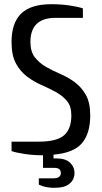

<svg xmlns="http://www.w3.org/2000/svg" viewBox="-20 -730 485 915"><path d="M250 25Q292 25 313.5 45Q335 65 335 95Q335 125 312 145Q289 165 240 165Q223 165 209.5 163Q196 161 186 158Q175 154 165 150V120H230Q253 120 261.5 113Q270 106 270 95Q270 70 240 70H185V10Q140 10 99 4Q58 -2 35 -10V-55H165Q251 -55 285.5 -85.5Q320 -116 320 -180Q320 -224 299 -249Q278 -274 246 -291.5Q214 -309 177.5 -325Q141 -341 109 -365Q77 -389 56 -427.5Q35 -466 35 -530Q35 -621 81 -665.5Q127 -710 225 -710Q270 -710 311 -704Q352 -698 375 -690V-645H245Q125 -645 125 -530Q125 -484 146 -457Q167 -430 199 -411.5Q231 -393 267.5 -377.5Q304 -362 336 -338.5Q368 -315 389 -278Q410 -241 410 -180Q410 -93 370 -47Q330 -1 235 7V25Z"/></svg>

Font: Cuprum
Style: Regular
Weight: 400
Designer: Jovanny Lemonad
Foundry: Jovanny Lemonad
Version: Version 1.002